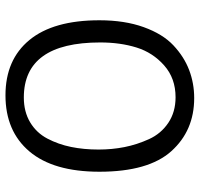

<svg xmlns="http://www.w3.org/2000/svg" viewBox="-34 -683 729 701"><g transform="rotate(90 330.5 -332.5)"><path d="M607 -331Q607 -163 533 -75.5Q459 12 328 12Q198 12 126 -75.5Q54 -163 54 -331Q54 -423 79 -492.5Q104 -562 145.5 -601Q187 -640 235.5 -658.5Q284 -677 338 -677Q457 -677 532 -593.5Q607 -510 607 -331ZM135 -334Q135 -55 336 -55Q388 -55 426.5 -78Q465 -101 486 -141Q507 -181 516.5 -227.5Q526 -274 526 -328Q526 -377 517 -422.5Q508 -468 488 -512Q468 -556 428.5 -582.5Q389 -609 335 -609Q266 -609 219 -567.5Q172 -526 153.5 -466.5Q135 -407 135 -334Z"/></g></svg>

Font: BreeCF
Style: Light
Weight: 300
Designer: Veronika Burian, Jos Scaglione
Foundry: TypeTogether
Version: Version 0.0.2